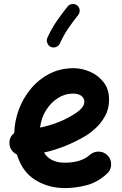

<svg xmlns="http://www.w3.org/2000/svg" viewBox="-20 -901 622 978"><path d="M524.9 -16.1Q476.6 28.3 420.2 42.7Q363.8 57.1 310.1 57.1Q226.6 57.1 159.4 15.4Q92.3 -26.4 66.4 -113.8Q50.3 -121.1 39.8 -135.5Q29.3 -149.9 28.3 -168.5Q25.9 -202.6 52.7 -223.6Q54.2 -284.2 75.9 -342.8Q97.7 -401.4 137.2 -449Q176.8 -496.6 231.9 -525.1Q287.1 -553.7 355.5 -553.7Q395.5 -553.7 437.3 -536.1Q479 -518.6 507.3 -482.9Q535.6 -447.3 535.6 -393.1Q535.6 -345.2 514.4 -308.3Q493.2 -271.5 465.8 -246.8Q438.5 -222.2 420.4 -211.4Q369.1 -180.7 315.2 -158.7Q261.2 -136.7 204.1 -124Q235.4 -72.3 310.1 -72.3Q393.6 -72.3 438 -112.3Q458 -129.9 484.9 -128.7Q511.7 -127.4 529.8 -107.4Q547.4 -87.9 546.1 -60.8Q544.9 -33.7 524.9 -16.1ZM352.1 -424.3Q311 -424.3 275.1 -401.6Q239.3 -378.9 214.6 -339.6Q189.9 -300.3 184.1 -251Q276.9 -270.5 349.1 -314Q381.3 -333 395.5 -349.9Q409.7 -366.7 409.7 -382.3Q409.7 -401.9 393.8 -413.1Q377.9 -424.3 352.1 -424.3ZM373 -873.5Q384.3 -864.7 385.7 -850.3Q387.2 -835.9 378.4 -824.7Q351.1 -790.5 328.1 -757.1Q305.2 -723.6 285.2 -679.7Q279.3 -667 265.4 -661.6Q251.5 -656.2 238.8 -662.1Q226.6 -667.5 221.2 -681.4Q215.8 -695.3 221.2 -708.5Q244.1 -758.3 270.5 -795.9Q296.9 -833.5 324.2 -867.7Q333 -878.9 347.7 -880.4Q362.3 -881.8 373 -873.5Z"/></svg>

Font: Mikhak-DS2-FD Bold
Style: Regular
Weight: 700
Designer: Amin Abedi
Version: Version 3.4